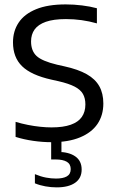

<svg xmlns="http://www.w3.org/2000/svg" viewBox="-20 -622 515 850"><path d="M207.5 7.5Q168.5 7.5 126.8 1.5Q85 -4.5 49 -16V-82.5Q76 -74.5 103.8 -69Q131.5 -63.5 158 -60.8Q184.5 -58 208 -58Q260 -58 293.2 -69.8Q326.5 -81.5 342.2 -104.2Q358 -127 358 -159.5Q358 -187 347.2 -206Q336.5 -225 310.5 -238.5Q284.5 -252 239 -262.5L207.5 -269.5Q118 -289.5 77.8 -328.8Q37.5 -368 37.5 -434.5Q37.5 -484.5 62.8 -522.2Q88 -560 139.8 -581.2Q191.5 -602.5 271 -602.5Q307 -602.5 343.2 -598Q379.5 -593.5 409 -585.5V-518.5Q375.5 -528 341.2 -532.8Q307 -537.5 272 -537.5Q217 -537.5 183 -525.5Q149 -513.5 133.2 -491.5Q117.5 -469.5 117.5 -438.5Q117.5 -397 141.8 -374.2Q166 -351.5 233 -335.5L264.5 -328.5Q326 -315 364 -293.5Q402 -272 419.8 -240Q437.5 -208 437.5 -164Q437.5 -111.5 411.5 -73.2Q385.5 -35 334.2 -13.8Q283 7.5 207.5 7.5ZM231 207.5Q206 207.5 181 203Q156 198.5 134.5 189.5V149Q161 160 183.8 164.2Q206.5 168.5 228 168.5Q259 168.5 276 158.8Q293 149 293 126.5Q293 104.5 275.8 94.2Q258.5 84 227 84H206.5V-10H252V68.5L235.5 50.5Q284.5 50.5 313 70.2Q341.5 90 341.5 128.5Q341.5 167 312.5 187.2Q283.5 207.5 231 207.5Z"/></svg>

Font: Encode Sans SC
Style: Regular
Weight: 400
Version: Version 3.002